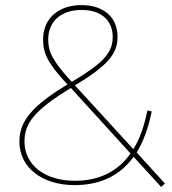

<svg xmlns="http://www.w3.org/2000/svg" viewBox="-20 -723 674 753"><path d="M492 -121C441 -49 367 -14 273 -14C157 -14 76 -75 76 -168C76 -241 117 -292 258 -378ZM255 -409C186 -485 169 -520 169 -568C169 -637 217 -684 300 -684C378 -684 422 -642 422 -578C422 -514 383 -475 262 -402ZM273 3C371 3 450 -33 504 -108L612 10L627 -3L516 -125C542 -167 562 -221 575 -286L558 -290C546 -229 528 -178 503 -138L274 -388C401 -465 441 -511 441 -578C441 -656 386 -703 300 -703C207 -703 149 -649 149 -568C149 -515 166 -477 237 -400L245 -392C102 -306 56 -245 56 -168C56 -65 146 3 273 3Z"/></svg>

Font: Montserrat-Alt1 Thin
Style: Regular
Weight: 100
Designer: Differentunic
Foundry: Differentunic
Version: Version 7.222